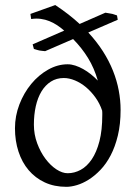

<svg xmlns="http://www.w3.org/2000/svg" viewBox="-20 -723 538 758"><path d="M383.8 -269Q383.8 -273.4 383.8 -277.8Q383.8 -282.2 383.3 -286.1Q374 -314 357.2 -337.6Q340.3 -361.3 319.6 -378.7Q298.8 -396 275.9 -405.5Q252.9 -415 231.9 -415Q203.1 -415 180.9 -400.9Q158.7 -386.7 143.8 -362.1Q128.9 -337.4 121.3 -303.7Q113.8 -270 113.8 -231Q113.8 -192.4 126.7 -157.5Q139.6 -122.6 159.4 -96.2Q179.2 -69.8 202.6 -54.4Q226.1 -39.1 247.1 -39.1Q273.9 -39.1 298.6 -52.5Q323.2 -65.9 342.3 -94Q361.3 -122.1 372.6 -165.5Q383.8 -209 383.8 -269ZM456.1 -289.1Q456.1 -232.4 445.3 -188Q434.6 -143.6 417 -109.9Q399.4 -76.2 376.7 -52.5Q354 -28.8 330.3 -13.9Q306.6 1 283.7 7.8Q260.7 14.6 242.2 14.6Q194.3 14.6 156.7 -2.9Q119.1 -20.5 93 -51.3Q66.9 -82 53 -124.5Q39.1 -167 39.1 -216.8Q39.1 -265.1 56.6 -310.8Q74.2 -356.4 103.3 -391.6Q132.3 -426.8 169.9 -448Q207.5 -469.2 247.1 -469.2Q261.7 -469.2 277.3 -464.1Q293 -459 308.6 -450.2Q324.2 -441.4 338.9 -429.7Q353.5 -418 366.2 -404.8Q352.1 -454.1 327.6 -493.9Q303.2 -533.7 268.6 -568.8L158.2 -521Q148.9 -522 144 -522.5Q139.2 -522.9 135.3 -523.7Q131.3 -524.4 126.7 -525.9Q122.1 -527.3 113.8 -529.8L108.9 -547.9L233.4 -602.1Q220.2 -613.8 205.8 -623.3Q191.4 -632.8 175.3 -639.4Q159.2 -646 141.4 -648.4Q123.5 -650.9 103 -647.9L100.1 -668L198.2 -703.1Q253.4 -666.5 294.4 -628.4L396 -672.9Q407.7 -670.9 413.8 -669.9Q419.9 -668.9 424.1 -668Q428.2 -667 431.9 -665.5Q435.5 -664.1 441.9 -662.1L444.8 -645L328.6 -594.7Q362.3 -558.1 386.5 -520.3Q410.6 -482.4 426 -443.8Q441.4 -405.3 448.7 -366.2Q456.1 -327.1 456.1 -289.1Z"/></svg>

Font: GentiumAlt
Style: Regular
Weight: 400
Designer: J. Victor Gaultney
Version: Version 1.02; 2005; OFL release